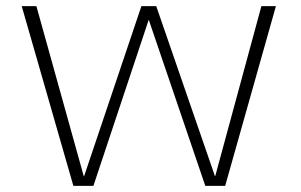

<svg xmlns="http://www.w3.org/2000/svg" viewBox="-20 -608 986 628"><path d="M220 0H285.5L466.5 -543.5L651.5 0H716.5L882.5 -588H835L684 -32H683L491 -588H442.5L255 -31.5H254L99 -588H51Z"/></svg>

Font: Anybody Expanded ExtraLight
Style: Regular
Weight: 250
Width: 7
Version: Version 1.113;gftools[0.9.25]